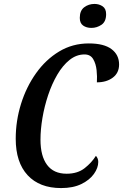

<svg xmlns="http://www.w3.org/2000/svg" viewBox="-20 -947 626 977"><path d="M291 10Q181 10 120.5 -55.5Q60 -121 60 -241Q60 -332 87 -418.5Q114 -505 163.5 -574.5Q213 -644 281 -685Q349 -726 432 -726Q509 -726 547.5 -697Q586 -668 586 -619Q586 -576 554 -552Q522 -528 473 -528Q475 -557 471.5 -590Q468 -623 454 -646.5Q440 -670 410 -670Q369 -670 334 -642Q299 -614 271.5 -567Q244 -520 225 -463Q206 -406 196 -347Q186 -288 186 -236Q186 -153 219.5 -108Q253 -63 319 -63Q375 -63 411 -91.5Q447 -120 468 -154Q473 -149 476.5 -141Q480 -133 480 -123Q480 -93 458 -62Q436 -31 394 -10.5Q352 10 291 10ZM445 -805Q420 -805 403 -817Q386 -829 386 -856Q386 -893 408.5 -910Q431 -927 461 -927Q484 -927 502 -915Q520 -903 520 -875Q520 -837 496.5 -821Q473 -805 445 -805Z"/></svg>

Font: Noto Serif ExtraCondensed SemiBold
Style: Italic
Weight: 600
Width: 2
Italic angle: -12°
Designer: Monotype Design Team
Foundry: Monotype Imaging Inc.
Version: Version 2.013